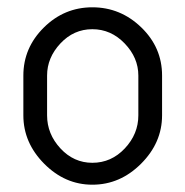

<svg xmlns="http://www.w3.org/2000/svg" viewBox="-20 -499 508 526"><path d="M44 -183C44 -133 63 -88.8 101 -50.5C139 -12.2 183 7 233 7C283.7 7 328.2 -12.2 366.5 -50.5C404.8 -88.8 424 -133 424 -183V-292C424 -343.3 405 -387.3 367 -424C329 -460.7 284.3 -479 233 -479C181.7 -479 137.3 -460.5 100 -423.5C62.7 -386.5 44 -342.7 44 -292ZM109 -183V-292C109 -324.7 121.2 -354 145.5 -380C169.8 -406 199 -419 233 -419C267 -419 296.5 -406 321.5 -380C346.5 -354 359 -324.7 359 -292V-183C359 -149 346.7 -118.8 322 -92.5C297.3 -66.2 267.7 -53 233 -53C199 -53 169.8 -66.2 145.5 -92.5C121.2 -118.8 109 -149 109 -183Z"/></svg>

Font: Terminal Dosis
Style: Book
Weight: 400
Designer: EdgarTolentino, PabloImpallari, IginoMarini
Foundry: EdgarTolentino, PabloImpallari, IginoMarini
Version: Version 1.006